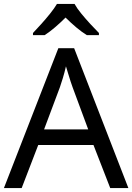

<svg xmlns="http://www.w3.org/2000/svg" viewBox="-20 -964 679 984"><path d="M545 0 459 -221H176L91 0H0L279 -717H360L638 0ZM352 -517Q349 -525 342 -546Q335 -567 328.5 -589.5Q322 -612 318 -624Q311 -593 302 -563.5Q293 -534 287 -517L206 -301H432ZM362 -944Q374 -922 396.5 -894.5Q419 -867 443.5 -840.5Q468 -814 487 -795V-784H425Q399 -800 371 -823.5Q343 -847 316 -874Q289 -847 262 -824Q235 -801 209 -784H149V-795Q168 -815 191.5 -841Q215 -867 237 -894.5Q259 -922 272 -944Z"/></svg>

Font: Noto Sans Kaithi
Style: Regular
Weight: 400
Designer: Monotype Design Team
Foundry: Monotype Imaging Inc.
Version: Version 2.005; ttfautohint (v1.8.4.7-5d5b)